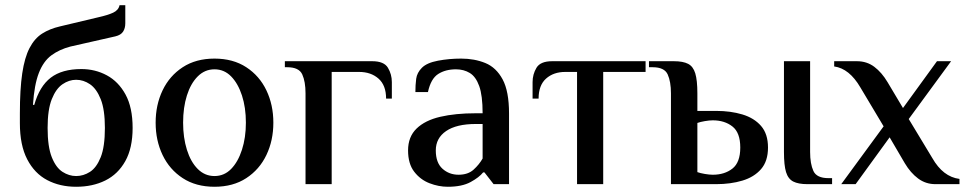

<svg xmlns="http://www.w3.org/2000/svg" viewBox="-20 -704 3692 734"><path d="M271 10Q209 10 160.5 -15.5Q112 -41 84 -95Q56 -149 56 -233V-270Q56 -363 65 -423.5Q74 -484 93 -520.5Q112 -557 141 -575.5Q170 -594 209 -603L356 -638Q392 -646 412.5 -655.5Q433 -665 437 -684H459V-615Q459 -596 450.5 -583Q442 -570 421 -565L249 -526Q207 -515 176.5 -492.5Q146 -470 128.5 -425Q111 -380 106 -303H111Q131 -374 174 -407Q217 -440 291 -440Q344 -440 388.5 -416Q433 -392 460 -342.5Q487 -293 487 -215Q487 -138 459 -88Q431 -38 382.5 -14Q334 10 271 10ZM271 -31Q299 -31 324 -47Q349 -63 365 -103Q381 -143 381 -215Q381 -285 365 -325Q349 -365 324 -382Q299 -399 271 -399Q244 -399 219 -382Q194 -365 178 -325Q162 -285 162 -215Q162 -143 178 -103Q194 -63 219 -47Q244 -31 271 -31Z M800 10Q729 10 678.5 -23Q628 -56 601.5 -111.5Q575 -167 575 -235Q575 -303 601.5 -358.5Q628 -414 678.5 -447Q729 -480 800 -480Q871 -480 921.5 -447Q972 -414 998.5 -358.5Q1025 -303 1025 -235Q1025 -167 998.5 -111.5Q972 -56 921.5 -23Q871 10 800 10ZM800 -31Q837 -31 863.5 -58Q890 -85 905 -131.5Q920 -178 920 -235Q920 -293 905 -339Q890 -385 863.5 -412Q837 -439 800 -439Q763 -439 736 -412Q709 -385 694.5 -339Q680 -293 680 -235Q680 -178 694.5 -131.5Q709 -85 736 -58Q763 -31 800 -31Z M1148 0V-347Q1148 -392 1135.5 -419.5Q1123 -447 1078 -447H1069V-470H1403Q1448 -470 1463 -445Q1478 -420 1478 -390V-327H1456Q1456 -378 1427 -403.5Q1398 -429 1353 -429H1248V0Z M1692 10Q1657 10 1622 -3.5Q1587 -17 1563.5 -47.5Q1540 -78 1540 -129Q1540 -181 1572.5 -212.5Q1605 -244 1663 -257.5Q1721 -271 1799 -271H1825Q1825 -339 1812 -375Q1799 -411 1776 -425Q1753 -439 1723 -439Q1683 -439 1655 -421Q1627 -403 1616 -352H1568Q1568 -379 1571 -402.5Q1574 -426 1593 -445Q1612 -464 1654.5 -472Q1697 -480 1743 -480Q1794 -480 1835.5 -463Q1877 -446 1901.5 -400.5Q1926 -355 1926 -270V0H1867L1832 -45H1827Q1812 -26 1779 -8Q1746 10 1692 10ZM1733 -36Q1769 -36 1790.5 -55.5Q1812 -75 1825 -98V-230H1799Q1725 -230 1685.5 -203Q1646 -176 1646 -129Q1646 -82 1671.5 -59Q1697 -36 1733 -36Z M2186 0V-429H2141Q2096 -429 2067.5 -403.5Q2039 -378 2039 -327H2016V-390Q2016 -420 2031 -445Q2046 -470 2091 -470H2448V-429H2286V0Z M2545 0V-347Q2545 -392 2532.5 -419.5Q2520 -447 2475 -447H2461V-470H2556Q2591 -470 2610.5 -460Q2630 -450 2638 -423.5Q2646 -397 2646 -347V-280H2718Q2773 -280 2818 -266.5Q2863 -253 2889.5 -222.5Q2916 -192 2916 -140Q2916 -88 2889.5 -57.5Q2863 -27 2818 -13.5Q2773 0 2718 0ZM3067 0Q3032 0 3012.5 -10Q2993 -20 2985 -46Q2977 -72 2977 -123V-470H3077V-123Q3077 -78 3089.5 -50.5Q3102 -23 3147 -23H3161V0ZM2705 -36Q2750 -36 2780 -59.5Q2810 -83 2810 -140Q2810 -197 2780 -220.5Q2750 -244 2705 -244Q2692 -244 2674.5 -241Q2657 -238 2646 -234V-46Q2657 -42 2674.5 -39Q2692 -36 2705 -36Z M3196 0 3358 -221 3269 -370Q3227 -442 3169 -450V-470H3256Q3294 -470 3322.5 -448.5Q3351 -427 3373 -390L3432 -291L3562 -470H3616L3454 -249L3544 -100Q3585 -28 3648 -20V0H3556Q3519 0 3490 -21.5Q3461 -43 3439 -80L3381 -179L3251 0Z"/></svg>

Font: El Messiri Medium
Style: Regular
Weight: 500
Designer: Mohamed Gaber
Foundry: Kief Type Foundry
Version: Version 2.020; ttfautohint (v1.8.3)